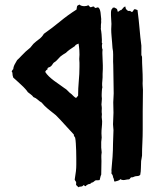

<svg xmlns="http://www.w3.org/2000/svg" viewBox="-20 -758 696 827"><path d="M519.5 -730.5Q521.5 -717.8 525.4 -716.3Q529.3 -714.8 530.3 -710.9Q539.1 -711.9 542 -710Q544.9 -708 547.9 -706.1Q552.7 -708 554.2 -712.4Q555.7 -716.8 560.5 -718.8Q563.5 -717.8 566.4 -716.8Q569.3 -715.8 572.3 -714.8Q578.1 -669.9 581.1 -634.3Q584 -598.6 588.9 -561.5V-522.5Q588.9 -519.5 590.3 -517.1Q591.8 -514.6 591.8 -511.7Q591.8 -486.3 593.3 -461.9Q594.7 -437.5 594.7 -412.1Q593.8 -396.5 594.7 -387.7Q595.7 -378.9 595.7 -371.1Q595.7 -347.7 595.2 -324.2Q594.7 -300.8 594.7 -278.3V-200.2Q594.7 -171.9 593.3 -144Q591.8 -116.2 591.8 -87.9Q590.8 -81.1 589.8 -75.2Q588.9 -69.3 587.9 -64.5Q586.9 -48.8 586.9 -34.2Q586.9 -19.5 584 -4.9Q579.1 0 574.7 0Q570.3 0 564.5 1Q559.6 2 554.7 4.4Q549.8 6.8 544.9 5.9Q542 7.8 540.5 10.3Q539.1 12.7 536.1 14.6Q528.3 14.6 522.5 16.1Q516.6 17.6 510.7 17.6Q503.9 17.6 499 13.7Q494.1 18.6 487.8 20.5Q481.4 22.5 473.6 24.4Q470.7 20.5 470.7 16.1Q470.7 11.7 467.8 7.8Q465.8 -2.9 463.9 -5.4Q461.9 -7.8 460 -10.7Q460.9 -22.5 460 -25.4Q462.9 -52.7 464.8 -82.5Q466.8 -112.3 466.8 -140.6Q466.8 -154.3 467.8 -168.5Q468.8 -182.6 468.8 -197.3Q468.8 -203.1 467.8 -209.5Q466.8 -215.8 466.8 -222.7Q466.8 -235.4 467.8 -247.1Q468.8 -258.8 468.8 -272.5Q468.8 -283.2 468.3 -294.4Q467.8 -305.7 467.8 -317.4Q467.8 -327.1 468.8 -336.4Q469.7 -345.7 469.7 -355.5Q469.7 -386.7 468.8 -416.5Q467.8 -446.3 467.8 -477.5Q466.8 -492.2 467.3 -507.3Q467.8 -522.5 466.8 -537.1Q463.9 -552.7 463.9 -560.1Q463.9 -567.4 462.9 -574.2Q461.9 -588.9 460.4 -603.5Q459 -618.2 459 -632.8Q459 -637.7 459.5 -643.6Q460 -649.4 460 -655.3Q460 -664.1 459 -672.9Q458 -681.6 458 -692.4Q458 -698.2 458 -704.1Q458 -710 460 -716.8Q463.9 -719.7 464.4 -722.7Q464.8 -725.6 472.7 -725.6Q484.4 -720.7 484.9 -716.3Q485.4 -711.9 487.3 -707Q492.2 -709 495.1 -711.9Q498 -714.8 502.9 -714.8Q504.9 -718.8 507.8 -720.7Q510.7 -722.7 512.7 -726.6ZM322.3 -738.3Q326.2 -734.4 332 -732.9Q337.9 -731.4 342.8 -731.4Q353.5 -731.4 360.4 -735.4Q363.3 -733.4 365.2 -730.5Q367.2 -727.5 371.1 -726.6Q384.8 -732.4 386.2 -728Q387.7 -723.6 391.6 -723.6L402.3 -726.6Q407.2 -723.6 409.7 -717.3Q412.1 -710.9 413.1 -703.6Q414.1 -696.3 414.6 -689Q415 -681.6 416 -675.8Q415 -666 416 -663.1Q414.1 -648.4 414.6 -643.6Q415 -638.7 414.1 -633.8Q416 -626 417.5 -609.9Q418.9 -593.8 418.9 -585.9Q418 -578.1 418.5 -575.2Q418.9 -572.3 420.9 -570.3Q418.9 -567.4 418.9 -559.6Q418.9 -549.8 421.9 -543.9Q420.9 -539.1 420.9 -529.3Q420.9 -515.6 421.9 -502.9Q422.9 -490.2 422.9 -476.6V-460.9Q421.9 -447.3 421.9 -439.9Q421.9 -432.6 421.9 -424.8Q421.9 -418 420.9 -411.6Q419.9 -405.3 419.9 -399.4Q419.9 -394.5 419.9 -390.6Q419.9 -386.7 420.9 -381.8Q419.9 -379.9 419.4 -375Q418.9 -370.1 418.5 -363.8Q418 -357.4 418 -351.6Q418 -345.7 418 -343.8Q418 -340.8 418.5 -337.9Q418.9 -335 418.9 -333Q418.9 -326.2 418 -320.3Q417 -314.5 417 -307.6Q418.9 -293.9 418.5 -290Q418 -286.1 418 -281.2Q418 -277.3 418 -274.4Q418 -271.5 418.9 -266.6Q418 -262.7 418 -253.9Q418 -249 418.9 -245.1Q419.9 -241.2 419.9 -236.3Q419.9 -222.7 418.5 -210Q417 -197.3 417 -183.6Q417 -178.7 417.5 -174.3Q418 -169.9 418 -165Q418 -160.2 417 -155.8Q416 -151.4 416 -146.5Q416 -131.8 416 -122.1Q416 -117.2 417 -112.3Q418 -107.4 418 -101.6Q416 -88.9 416.5 -80.6Q417 -72.3 417 -64.5Q417 -49.8 416.5 -35.2Q416 -20.5 416 -5.9Q413.1 0 412.1 5.9Q411.1 11.7 409.2 17.6Q404.3 18.6 393.6 18.6Q389.6 18.6 385.3 23.4Q380.9 28.3 375 28.3Q369.1 35.2 361.3 35.2Q350.6 40 351.1 42Q351.6 43.9 347.7 43.9Q338.9 38.1 338.4 40Q337.9 42 335 43.9Q331.1 45.9 325.7 45.9Q320.3 45.9 318.4 48.8Q311.5 43 310.5 41.5Q309.6 40 307.6 38.1Q308.6 31.2 308.1 29.3Q307.6 27.3 307.6 25.4Q301.8 17.6 301.8 15.6Q305.7 -6.8 307.1 -21Q308.6 -35.2 308.6 -48.8Q308.6 -59.6 308.6 -75.7Q308.6 -91.8 308.1 -108.4Q307.6 -125 306.6 -140.1Q305.7 -155.3 303.7 -165Q301.8 -168.9 299.8 -170.9Q297.9 -172.9 297.9 -178.7Q278.3 -199.2 259.3 -220.7Q240.2 -242.2 220.7 -261.7Q202.1 -276.4 187 -288.6Q171.9 -300.8 159.2 -316.4Q150.4 -321.3 142.6 -328.6Q134.8 -335.9 124 -339.8Q119.1 -346.7 112.8 -351.1Q106.4 -355.5 99.6 -361.3Q97.7 -365.2 89.4 -374.5Q81.1 -383.8 70.8 -393.1Q60.5 -402.3 51.3 -411.1Q42 -419.9 37.1 -423.8Q33.2 -435.5 33.7 -440.9Q34.2 -446.3 30.3 -450.2Q32.2 -453.1 33.2 -455.6Q34.2 -458 37.1 -460Q38.1 -472.7 45.4 -484.4Q52.7 -496.1 53.7 -499Q63.5 -507.8 72.3 -517.6Q81.1 -527.3 90.8 -536.1Q95.7 -541 100.6 -544.4Q105.5 -547.9 110.4 -552.7Q114.3 -556.6 117.2 -561Q120.1 -565.4 124 -569.3Q135.7 -580.1 148.4 -589.4Q161.1 -598.6 168.9 -612.3Q205.1 -637.7 238.8 -665.5Q272.5 -693.4 309.6 -716.8Q310.5 -719.7 311 -726.1Q311.5 -732.4 314.5 -734.4ZM321.3 -503.9Q323.2 -522.5 321.8 -541Q320.3 -559.6 318.4 -570.3Q314.5 -568.4 309.6 -566.4Q304.7 -564.5 302.7 -559.6Q289.1 -550.8 280.3 -544.4Q271.5 -538.1 263.7 -530.3Q259.8 -528.3 251.5 -522.9Q243.2 -517.6 240.2 -514.6Q229.5 -502.9 224.1 -497.6Q218.8 -492.2 211.9 -488.3Q208 -484.4 205.6 -480Q203.1 -475.6 198.2 -471.7Q194.3 -468.8 189 -467.3Q183.6 -465.8 184.6 -459Q177.7 -456.1 174.8 -448.2Q180.7 -438.5 190.9 -428.7Q201.2 -418.9 212.9 -410.2Q224.6 -401.4 236.3 -393.6Q248 -385.7 256.8 -378.9Q265.6 -374 272.5 -366.2Q279.3 -358.4 288.1 -352.5Q293 -347.7 297.4 -343.3Q301.8 -338.9 307.6 -335.9L316.4 -345.7Q316.4 -377 319.3 -408.2Q322.3 -439.5 322.3 -470.7Q322.3 -479.5 322.3 -487.8Q322.3 -496.1 321.3 -503.9Z"/></svg>

Font: Caesar Dressing
Style: Regular
Weight: 400
Designer: Dathan Boardman
Foundry: Open Window
Version: Version 1.000